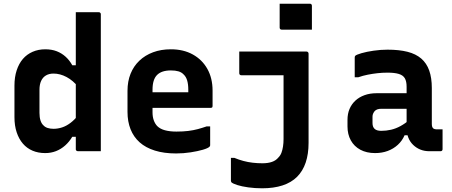

<svg xmlns="http://www.w3.org/2000/svg" viewBox="-20 -816 2440 1036"><path d="M224 -550Q259 -550 286 -539.5Q313 -529 334 -510Q355 -491 370 -464H404V-345Q374 -382 339 -400.5Q304 -419 269 -419Q245 -419 228 -409Q211 -399 202 -379.5Q193 -360 193 -332V-207Q193 -183 198.5 -166Q204 -149 214 -140Q223 -130 237 -125.5Q251 -121 269 -121Q292 -121 315 -128.5Q338 -136 360.5 -153Q383 -170 404 -197V-78H370Q354 -51 331.5 -31Q309 -11 282 -0.5Q255 10 224 10Q186 10 155.5 -3Q125 -16 103.5 -41Q82 -66 70 -102Q58 -138 58 -184V-354Q58 -400 70 -436.5Q82 -473 103.5 -498Q125 -523 156 -536.5Q187 -550 224 -550ZM513 -750Q517 -750 519 -748.5Q521 -747 522.5 -745Q524 -743 524 -739Q524 -665 524 -589.5Q524 -514 524 -438.5Q524 -363 524 -289Q524 -215 524 -142Q524 -105 524 -70Q524 -35 524 0Q509 0 493.5 0Q478 0 462 0Q446 0 430.5 0Q415 0 400 0Q397 0 394.5 -1.5Q392 -3 390.5 -5Q389 -7 389 -11Q389 -91 389 -171Q389 -251 389 -330.5Q389 -410 389 -490Q389 -570 389 -650Q389 -675 389 -700Q389 -725 389 -750Q404 -750 419.5 -750Q435 -750 451 -750Q467 -750 482.5 -750Q498 -750 513 -750Z M902 -550Q970 -550 1020.5 -522Q1071 -494 1099 -444Q1127 -394 1127 -327V-244Q1127 -241 1126 -238.5Q1125 -236 1122.5 -235Q1120 -234 1117 -234H887Q870 -234 852.5 -234Q835 -234 818 -234H777L774 -318H996Q996 -322 996 -325Q996 -328 996 -332Q996 -361 990 -381.5Q984 -402 971 -414Q960 -426 943 -431Q926 -436 902 -436Q852 -436 827.5 -411.5Q803 -387 803 -332V-210Q803 -186 809.5 -167.5Q816 -149 828 -136Q844 -120 870.5 -113Q897 -106 932 -106Q968 -106 996 -109.5Q1024 -113 1048 -119.5Q1072 -126 1095 -134H1114Q1114 -109 1114 -83.5Q1114 -58 1114 -32Q1114 -30 1113 -28Q1112 -26 1110 -24Q1102 -16 1074.5 -8Q1047 0 1008.5 6Q970 12 930 12Q865 12 815.5 -3.5Q766 -19 733.5 -48Q701 -77 684.5 -118.5Q668 -160 668 -212V-326Q668 -377 684.5 -418Q701 -459 732 -488.5Q763 -518 806 -534Q849 -550 902 -550Z M1634 -538Q1637 -538 1639.5 -536.5Q1642 -535 1643.5 -532.5Q1645 -530 1645 -527Q1645 -475 1645 -427Q1645 -379 1645 -333.5Q1645 -288 1645 -241.5Q1645 -195 1645 -146.5Q1645 -98 1645 -45Q1645 15 1629.5 61Q1614 107 1583 138Q1552 169 1504.5 184.5Q1457 200 1395 200Q1355 200 1319.5 195Q1284 190 1260.5 182.5Q1237 175 1229 168Q1228 166 1227 164Q1226 162 1226 160Q1226 129 1226 97.5Q1226 66 1226 36H1245Q1269 46 1293.5 52.5Q1318 59 1343.5 62Q1369 65 1396 65Q1426 65 1447.5 57.5Q1469 50 1482 34Q1493 23 1498.5 8.5Q1504 -6 1507 -25Q1510 -44 1510 -66Q1510 -115 1510 -156.5Q1510 -198 1510 -238Q1510 -278 1510 -319.5Q1510 -361 1510 -410H1498Q1471 -410 1444 -410Q1417 -410 1390 -410Q1363 -410 1336.5 -410Q1310 -410 1282 -410Q1277 -410 1274 -413Q1271 -416 1271 -421Q1271 -450 1271 -479.5Q1271 -509 1271 -538Q1317 -538 1362.5 -538Q1408 -538 1453 -538Q1498 -538 1543.5 -538Q1589 -538 1634 -538ZM1489 -796Q1508 -796 1528.5 -796Q1549 -796 1570.5 -796Q1592 -796 1612.5 -796Q1633 -796 1652 -796Q1657 -796 1660 -793Q1663 -790 1663 -785V-656Q1644 -656 1623.5 -656Q1603 -656 1581.5 -656Q1560 -656 1539.5 -656Q1519 -656 1500 -656Q1495 -656 1492 -659Q1489 -662 1489 -667Z M2310 -341Q2310 -316 2310 -292.5Q2310 -269 2310 -244.5Q2310 -220 2310 -195.5Q2310 -171 2310 -148Q2310 -140 2311.5 -134Q2313 -128 2317 -124Q2320 -121 2325.5 -119.5Q2331 -118 2338 -118Q2341 -118 2343.5 -118Q2346 -118 2349 -118H2368Q2368 -91 2368 -64.5Q2368 -38 2368 -11Q2368 -6 2365 -3Q2362 0 2357 0Q2352 0 2332.5 0Q2313 0 2298 0Q2270 0 2248 -9Q2226 -18 2209 -34.5Q2192 -51 2183 -74Q2174 -97 2174 -126Q2174 -157 2174 -189Q2174 -221 2174 -252Q2174 -269 2174 -284.5Q2174 -300 2174 -316Q2174 -332 2174 -348Q2174 -377 2164.5 -393.5Q2155 -410 2132 -417Q2109 -424 2071 -424Q2043 -424 2016.5 -421Q1990 -418 1964.5 -413Q1939 -408 1913 -399H1894Q1894 -426 1894 -453Q1894 -480 1894 -506Q1894 -510 1895 -512Q1896 -514 1897 -515Q1903 -521 1930.5 -529Q1958 -537 1996 -542.5Q2034 -548 2071 -548Q2134 -548 2179 -536.5Q2224 -525 2253 -500Q2282 -475 2296 -435.5Q2310 -396 2310 -341ZM1990 -152Q1990 -131 2001.5 -120.5Q2013 -110 2037 -110Q2064 -110 2090 -116Q2116 -122 2141.5 -136Q2167 -150 2193 -172V-86H2163Q2150 -56 2126.5 -34.5Q2103 -13 2072 -1.5Q2041 10 2004 10Q1958 10 1924.5 -8Q1891 -26 1873 -58.5Q1855 -91 1855 -134V-169Q1855 -202 1866 -228Q1877 -254 1897.5 -273Q1918 -292 1947 -302.5Q1976 -313 2012 -313Q2047 -313 2080.5 -313Q2114 -313 2144.5 -313Q2175 -313 2202 -313Q2211 -313 2215.5 -297Q2220 -281 2221 -261.5Q2222 -242 2222 -229Q2190 -229 2160 -229Q2130 -229 2099.5 -229Q2069 -229 2037 -229Q2025 -229 2016.5 -226Q2008 -223 2002 -217Q1997 -211 1993.5 -203.5Q1990 -196 1990 -187Z"/></svg>

Font: Recursive Monospace
Style: Bold
Weight: 700
Version: Version 1.047